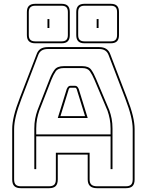

<svg xmlns="http://www.w3.org/2000/svg" viewBox="-20 -977 770 1007"><path d="M170 -303V-272H560V-303Q560 -330 555.5 -353Q551 -376 544 -396L475 -559Q464 -585 452 -602.5Q440 -620 412 -620H314Q284 -620 272 -602.5Q260 -585 250 -560L186 -396Q179 -376 174.5 -353Q170 -330 170 -303ZM330 -510Q334 -519 338.5 -523Q343 -527 349 -527H374Q380 -527 384.5 -523Q389 -519 393 -510L440 -358H283ZM383 -507 384 -506Q382 -510 380 -513.5Q378 -517 374 -517H349Q345 -517 343 -513.5Q341 -510 339 -506L340 -507L297 -368H426ZM560 -90V-262H170V-90H160V-303Q160 -331 164.5 -354.5Q169 -378 177 -400L241 -564Q252 -592 266 -611Q280 -630 314 -630H412Q445 -630 458.5 -611Q472 -592 484 -563L553 -400Q561 -378 565.5 -354.5Q570 -331 570 -303V-90ZM273 -36V-176H450V-36Q450 -17 459.5 -8.5Q469 0 489 0H640Q659 0 667.5 -8.5Q676 -17 676 -36V-300Q676 -330 666.5 -369Q657 -408 637 -460L550 -687Q544 -704 531.5 -712Q519 -720 500 -720H231Q211 -720 198.5 -712Q186 -704 180 -687L93 -460Q73 -408 63.5 -369Q54 -330 54 -300V-36Q54 -17 62.5 -8.5Q71 0 90 0H237Q256 0 264.5 -8.5Q273 -17 273 -36ZM90 10Q66 10 55 -1Q44 -12 44 -36V-300Q44 -331 53.5 -370.5Q63 -410 84 -464L171 -690Q178 -711 192.5 -720.5Q207 -730 231 -730H500Q523 -730 537.5 -720.5Q552 -711 559 -691L646 -464Q667 -410 676.5 -370.5Q686 -331 686 -300V-36Q686 -12 675 -1Q664 10 640 10H489Q464 10 452 -1.5Q440 -13 440 -36V-166H283V-36Q283 -12 272 -1Q261 10 237 10ZM346 -793Q346 -771 335.5 -760.5Q325 -750 303 -750H165Q143 -750 132 -760.5Q121 -771 121 -793V-914Q121 -936 132 -946.5Q143 -957 165 -957H303Q325 -957 335.5 -946.5Q346 -936 346 -914ZM604 -793Q604 -771 593.5 -760.5Q583 -750 561 -750H423Q401 -750 390.5 -760.5Q380 -771 380 -793V-914Q380 -936 390.5 -946.5Q401 -957 423 -957H561Q583 -957 593.5 -946.5Q604 -936 604 -914ZM303 -760Q320 -760 328 -768Q336 -776 336 -793V-914Q336 -931 328 -939Q320 -947 303 -947H165Q148 -947 139.5 -939Q131 -931 131 -914V-793Q131 -776 139.5 -768Q148 -760 165 -760ZM561 -760Q578 -760 586 -768Q594 -776 594 -793V-914Q594 -931 586 -939Q578 -947 561 -947H423Q406 -947 398 -939Q390 -931 390 -914V-793Q390 -776 398 -768Q406 -760 423 -760ZM239 -830H229V-877H239ZM497 -830H487V-877H497Z"/></svg>

Font: Bungee Outline
Style: Regular
Weight: 400
Designer: David Jonathan Ross
Foundry: David Jonathan Ross
Version: Version 1.000;PS 1.0;hotconv 1.0.72;makeotf.lib2.5.5900